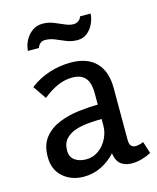

<svg xmlns="http://www.w3.org/2000/svg" viewBox="-110 -791 718 878"><g transform="rotate(-15 249.0 -351.5)"><path d="M253 -509Q332 -509 373 -466.5Q414 -424 414 -345V-102Q414 -79 422 -71Q430 -63 442 -63Q451 -63 461 -65.5Q471 -68 480 -72L498 -16Q481 -6 456 1.5Q431 9 405 9Q377 9 356 -5.5Q335 -20 329 -59Q300 -27 261.5 -8Q223 11 179 11Q120 11 80.5 -23.5Q41 -58 41 -119Q41 -176 68.5 -210Q96 -244 139.5 -261.5Q183 -279 232 -285Q281 -291 324 -291V-346Q324 -374 317 -395Q310 -416 292 -428.5Q274 -441 243 -441Q206 -441 171 -425Q136 -409 103 -382L60 -445Q102 -477 151.5 -493Q201 -509 253 -509ZM324 -223Q298 -223 265.5 -220.5Q233 -218 203 -209Q173 -200 153.5 -179.5Q134 -159 134 -124Q134 -93 155.5 -78Q177 -63 209 -63Q243 -63 269 -82.5Q295 -102 309.5 -131.5Q324 -161 324 -193ZM400 -702Q399 -678 388 -654.5Q377 -631 358 -615.5Q339 -600 312 -600Q284 -600 259.5 -610Q235 -620 213 -629.5Q191 -639 166 -639Q153 -639 144 -631Q135 -623 131 -611H79Q81 -638 93.5 -661Q106 -684 126.5 -699Q147 -714 175 -714Q202 -714 226 -704.5Q250 -695 272 -685Q294 -675 313 -675Q326 -675 336.5 -682.5Q347 -690 350 -702Z"/></g></svg>

Font: Rosario Medium
Style: Regular
Weight: 500
Version: Version 1.201